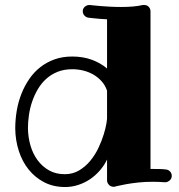

<svg xmlns="http://www.w3.org/2000/svg" viewBox="-20 -731 716 768"><path d="M408.2 -368.2Q400.9 -390.1 386.2 -406.2Q371.6 -422.4 352.8 -433.1Q334 -443.8 312.5 -449Q291 -454.1 269 -454.1Q235.8 -454.1 210 -443.6Q184.1 -433.1 164.6 -415.3Q145 -397.5 131.1 -373.8Q117.2 -350.1 108.4 -324Q99.6 -297.9 95.7 -270.5Q91.8 -243.2 91.8 -217.8Q92.3 -182.1 101.8 -149.2Q111.3 -116.2 130.1 -90.6Q148.9 -64.9 176 -49.6Q203.1 -34.2 238.8 -34.2Q271.5 -34.2 296.9 -49.6Q322.3 -64.9 341.6 -88.4Q360.8 -111.8 374 -139.9Q387.2 -168 395 -193.6Q402.8 -219.2 406 -239Q409.2 -258.8 408.2 -265.1ZM641.1 -2H639.2Q627 -2.9 615 -3.4Q603 -3.9 591.8 -3.9Q560.5 -3.9 533.2 -1Q505.9 2 485.6 5.6Q465.3 9.3 453.4 12.2Q441.4 15.1 440.9 15.1Q439.5 16.1 437.5 16.1Q435.5 16.1 434.1 16.1Q422.9 16.1 415.5 8.1Q408.2 0 408.2 -9.8V-92.8Q397 -69.3 379.6 -49.3Q362.3 -29.3 340.8 -14.6Q319.3 0 293.7 8.5Q268.1 17.1 240.2 17.1Q193.4 17.1 156.7 -2Q120.1 -21 94.5 -53Q68.8 -85 55.2 -127.4Q41.5 -169.9 41 -216.8Q41 -253.4 47.1 -288.8Q53.2 -324.2 65.9 -356.2Q78.6 -388.2 97.4 -415.5Q116.2 -442.9 141.6 -462.6Q167 -482.4 198.7 -493.7Q230.5 -504.9 269 -504.9Q311.5 -504.9 346.7 -492.2Q381.8 -479.5 408.2 -457V-653.8Q377.9 -655.3 357.2 -657.7Q336.4 -660.2 334 -660.2Q324.2 -661.6 317.6 -668.9Q311 -676.3 311 -686Q311 -696.8 319.1 -703.9Q327.1 -710.9 336.9 -710.9H339.8Q340.3 -710.9 351.1 -709.7Q361.8 -708.5 379.2 -707Q396.5 -705.6 418.9 -704.3Q441.4 -703.1 464.8 -703.1Q487.8 -703.1 510 -704.8Q532.2 -706.5 550.8 -710.9H557.1Q568.4 -710.9 575.2 -703.4Q582 -695.8 582 -686V-55.2H591.8Q604.5 -55.2 617.4 -54.9Q630.4 -54.7 643.1 -53.2Q653.8 -52.2 660.4 -44.9Q667 -37.6 667 -27.8Q667 -16.1 658.4 -9Q649.9 -2 641.1 -2Z"/></svg>

Font: Ribeye
Style: Regular
Weight: 400
Designer: Astigmatic (AOETI)
Foundry: Astigmatic (AOETI)
Version: Version 1.000